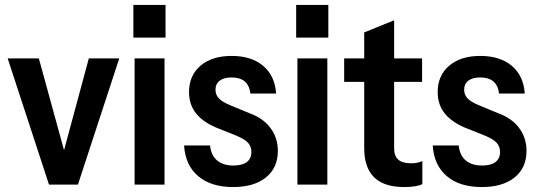

<svg xmlns="http://www.w3.org/2000/svg" viewBox="-20 -746 2167 776"><path d="M178 0 11 -510H137L261 -58H217L339 -510H462L295 0Z M524 0V-510H645V0ZM519 -594V-726H649V-594Z M922 10Q833 10 781 -34Q729 -78 724 -158H829Q833 -118 857.5 -97.5Q882 -77 923 -77Q959 -77 977.5 -91Q996 -105 996 -132Q996 -152 984 -167Q972 -182 937 -197L867 -225Q806 -248 775 -284.5Q744 -321 744 -374Q744 -441 790.5 -480.5Q837 -520 916 -520Q996 -520 1043.5 -480Q1091 -440 1096 -368H992Q988 -401 969 -417Q950 -433 916 -433Q885 -433 868 -420Q851 -407 851 -383Q851 -363 864.5 -348.5Q878 -334 912 -320L987 -289Q1043 -269 1073 -229Q1103 -189 1103 -136Q1103 -68 1055 -29Q1007 10 922 10Z M1182 0V-510H1303V0ZM1177 -594V-726H1307V-594Z M1614 10Q1532 10 1492 -29.5Q1452 -69 1452 -147V-615L1573 -664V-146Q1573 -116 1589.5 -101Q1606 -86 1642 -86Q1656 -86 1667 -88.5Q1678 -91 1687 -95V-2Q1676 4 1656.5 7Q1637 10 1614 10ZM1371 -415V-510H1686V-415Z M1927 10Q1838 10 1786 -34Q1734 -78 1729 -158H1834Q1838 -118 1862.5 -97.5Q1887 -77 1928 -77Q1964 -77 1982.5 -91Q2001 -105 2001 -132Q2001 -152 1989 -167Q1977 -182 1942 -197L1872 -225Q1811 -248 1780 -284.5Q1749 -321 1749 -374Q1749 -441 1795.5 -480.5Q1842 -520 1921 -520Q2001 -520 2048.5 -480Q2096 -440 2101 -368H1997Q1993 -401 1974 -417Q1955 -433 1921 -433Q1890 -433 1873 -420Q1856 -407 1856 -383Q1856 -363 1869.5 -348.5Q1883 -334 1917 -320L1992 -289Q2048 -269 2078 -229Q2108 -189 2108 -136Q2108 -68 2060 -29Q2012 10 1927 10Z"/></svg>

Font: Instrument Sans SemiCondensed SemiBold
Style: Regular
Weight: 600
Width: 4
Designer: Rodrigo Fuenzalida
Foundry: fragTYPE
Version: Version 1.000;gftools[0.9.28]